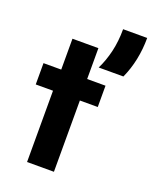

<svg xmlns="http://www.w3.org/2000/svg" viewBox="-128 -740 648 812"><g transform="rotate(20 196.0 -333.5)"><path d="M94.4 0V-320.8H16.7V-416.7H96.5V-555.6H213.2V-416.7H295.8V-320.8H215.3V0ZM242.4 -479.2Q261.8 -518.1 272.9 -564.9Q284 -611.8 284 -666.7H392.4Q392.4 -616 382.6 -568.8Q372.9 -521.5 353.5 -479.2Z"/></g></svg>

Font: co2trust
Style: Bold
Weight: 700
Designer: Kristian Moeller
Foundry: Dicotype
Version: Version 1.000